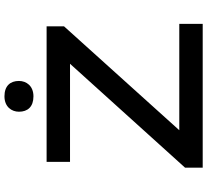

<svg xmlns="http://www.w3.org/2000/svg" viewBox="-54 -875 929 861"><g transform="rotate(-90 410.5 -444.5)"><path d="M409 -759C456 -759 478 -791 478 -824C478 -863 456 -889 409 -889C362 -889 340 -857 340 -824C340 -785 362 -759 409 -759ZM734 0V-105H257L723 -622V-700H115V-595H555L89 -79V0Z"/></g></svg>

Font: Lexend Peta
Style: Regular
Weight: 400
Designer: Bonnie Shaver-Troup, Thomas Jockin
Foundry: Lexend
Version: Version 1.007